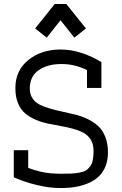

<svg xmlns="http://www.w3.org/2000/svg" viewBox="-20 -927 607 957"><path d="M212.9 -739.3 155.3 -785.2 252.9 -907.2H310.5L408.2 -785.2L350.6 -739.3L281.7 -826.2ZM446.3 -175.3Q446.3 -207.5 432.9 -230Q419.4 -252.4 397 -264.6Q374.5 -276.9 345.2 -284.9Q315.9 -293 283.7 -298.6Q251.5 -304.2 219.2 -311Q187 -317.9 157.7 -330.3Q128.4 -342.8 106 -361.3Q83.5 -379.9 70.1 -411.9Q56.6 -443.8 56.6 -487.8Q56.6 -575.7 121.3 -627.9Q186 -680.2 281.7 -680.2Q335.9 -680.2 389.6 -662.1Q443.4 -644 485.4 -617.2V-488.8H413.6V-577.6Q353 -607.9 286.6 -607.9Q216.3 -607.9 172.4 -576.9Q128.4 -545.9 128.4 -485.8Q128.4 -457.5 141.8 -437.3Q155.3 -417 177.7 -405.5Q200.2 -394 229.5 -385.7Q258.8 -377.4 291 -370.6Q323.2 -363.8 355.5 -355.7Q387.7 -347.7 417 -333.5Q446.3 -319.3 468.8 -299.1Q491.2 -278.8 504.6 -245.4Q518.1 -211.9 518.1 -167.5Q518.1 -128.9 506.1 -98.6Q494.1 -68.4 472.9 -48.1Q451.7 -27.8 421.6 -14.6Q391.6 -1.5 357.2 4.4Q322.8 10.3 282.2 10.3Q224.1 10.3 160.2 -5.6Q96.2 -21.5 48.8 -43.5V-178.2H120.6V-90.3Q161.1 -75.2 197.8 -68.1Q234.4 -61 285.2 -61Q317.4 -61 337.2 -62Q356.9 -63 377.4 -66.9Q397.9 -70.8 409.2 -78.1Q420.4 -85.4 429.7 -98.1Q439 -110.8 442.6 -129.6Q446.3 -148.4 446.3 -175.3Z"/></svg>

Font: Eligible
Style: Regular
Weight: 500
Version: Version 1.1